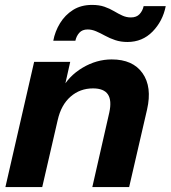

<svg xmlns="http://www.w3.org/2000/svg" viewBox="-20 -762 695 782"><path d="M2 0 119 -510H266L239 -390H242L152 0ZM356 0 425 -303Q436 -353 419.5 -377.5Q403 -402 359 -402Q306 -402 267.5 -368.5Q229 -335 215 -273L230 -396Q259 -452 316 -486Q373 -520 435 -520Q521 -520 560.5 -464Q600 -408 579 -316L506 0ZM499 -591Q472 -591 449.5 -598.5Q427 -606 408 -616.5Q389 -627 371.5 -634.5Q354 -642 337 -642Q315 -642 303 -628.5Q291 -615 287 -596H197Q204 -634 224.5 -667.5Q245 -701 277.5 -721.5Q310 -742 355 -742Q384 -742 405.5 -734.5Q427 -727 444.5 -716.5Q462 -706 478.5 -698.5Q495 -691 513 -691Q536 -691 548.5 -704.5Q561 -718 565 -737H655Q643 -676 601.5 -633.5Q560 -591 499 -591Z"/></svg>

Font: Instrument Sans
Style: Bold Italic
Weight: 700
Italic angle: -13°
Designer: Rodrigo Fuenzalida
Foundry: fragTYPE
Version: Version 1.000;gftools[0.9.28]